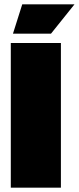

<svg xmlns="http://www.w3.org/2000/svg" viewBox="-20 -869 365 889"><path d="M30 -670H262V0H30ZM83 -849H325L216 -713H40Z"/></svg>

Font: Cairo Black
Style: Regular
Weight: 900
Designer: Mohamed Gaber, Accademia di Belle Arti di Urbino and others
Foundry: Kief Type Foundry, Accademia di Belle Arti di Urbino and others
Version: Version 3.011